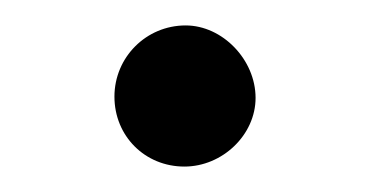

<svg xmlns="http://www.w3.org/2000/svg" viewBox="-20 -120 290 151"><path d="M181 -43C181 -73 155 -100 126 -100C95 -100 70 -75 70 -44C70 -13 94 11 125 11C155 11 181 -14 181 -43Z"/></svg>

Font: XITS Math
Style: Regular
Weight: 400
Designer: MicroPress Inc., with final additions and corrections provided by Coen Hoffman, Elsevier (retired)
Version: Version 1.302